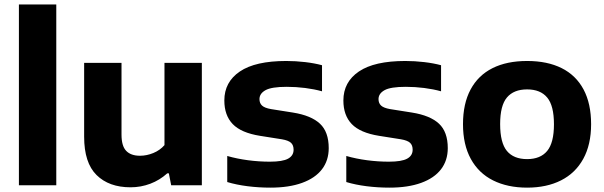

<svg xmlns="http://www.w3.org/2000/svg" viewBox="-20 -828 2700 858"><path d="M64.5 0V-808H231.5V0Z M356 -217V-547H523V-226.5Q523 -175.5 544 -153.8Q565 -132 605.5 -132Q635.5 -132 665.2 -144.2Q695 -156.5 715 -179.5V-547H882V0H745L734.5 -53.5H727.5Q694 -23 651.8 -7Q609.5 9 563.5 9Q467 9 411.5 -45.8Q356 -100.5 356 -217Z M995.5 -14.5V-131Q1039 -118.5 1088 -112Q1137 -105.5 1186 -105.5Q1243 -105.5 1267.5 -119Q1292 -132.5 1292 -159Q1292 -179 1280.5 -189.8Q1269 -200.5 1240 -205.5L1142 -221Q1057.5 -234.5 1020 -273.5Q982.5 -312.5 982.5 -379Q982.5 -461.5 1051.8 -508.5Q1121 -555.5 1259 -555.5Q1301.5 -555.5 1343.8 -550.5Q1386 -545.5 1419 -536.5V-420Q1385 -429.5 1343.8 -434.8Q1302.5 -440 1261.5 -440Q1193.5 -440 1166.5 -425Q1139.5 -410 1139.5 -385Q1139.5 -367 1151 -356.2Q1162.5 -345.5 1191 -340.5L1289 -325Q1370.5 -312 1409.8 -275.2Q1449 -238.5 1449 -166Q1449 -111 1418.8 -71.5Q1388.5 -32 1330 -10.8Q1271.5 10.5 1188.5 10.5Q1136 10.5 1086.5 4.2Q1037 -2 995.5 -14.5Z M1527.5 -14.5V-131Q1571 -118.5 1620 -112Q1669 -105.5 1718 -105.5Q1775 -105.5 1799.5 -119Q1824 -132.5 1824 -159Q1824 -179 1812.5 -189.8Q1801 -200.5 1772 -205.5L1674 -221Q1589.5 -234.5 1552 -273.5Q1514.5 -312.5 1514.5 -379Q1514.5 -461.5 1583.8 -508.5Q1653 -555.5 1791 -555.5Q1833.5 -555.5 1875.8 -550.5Q1918 -545.5 1951 -536.5V-420Q1917 -429.5 1875.8 -434.8Q1834.5 -440 1793.5 -440Q1725.5 -440 1698.5 -425Q1671.5 -410 1671.5 -385Q1671.5 -367 1683 -356.2Q1694.5 -345.5 1723 -340.5L1821 -325Q1902.5 -312 1941.8 -275.2Q1981 -238.5 1981 -166Q1981 -111 1950.8 -71.5Q1920.5 -32 1862 -10.8Q1803.5 10.5 1720.5 10.5Q1668 10.5 1618.5 4.2Q1569 -2 1527.5 -14.5Z M2049 -273Q2049 -365 2083 -428.2Q2117 -491.5 2181 -523.5Q2245 -555.5 2335.5 -555.5Q2426 -555.5 2490 -523.5Q2554 -491.5 2587.8 -428.2Q2621.5 -365 2621.5 -273Q2621.5 -182 2586.5 -118.2Q2551.5 -54.5 2487.2 -22Q2423 10.5 2335.5 10.5Q2248 10.5 2183.5 -21.8Q2119 -54 2084 -117.8Q2049 -181.5 2049 -273ZM2455.5 -272.5Q2455.5 -356 2425.2 -392.2Q2395 -428.5 2335.5 -428.5Q2276 -428.5 2245.5 -392.5Q2215 -356.5 2215 -273.5Q2215 -190 2245.2 -153.5Q2275.5 -117 2335.5 -117Q2395 -117 2425.2 -153.5Q2455.5 -190 2455.5 -272.5Z"/></svg>

Font: Encode Sans Semi Expanded
Style: Bold
Weight: 700
Width: 6
Designer: Multiple Designers
Foundry: Impallari Type
Version: Version 2.000